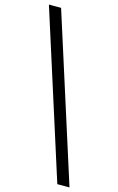

<svg xmlns="http://www.w3.org/2000/svg" viewBox="-166 -915 629 1020"><g transform="rotate(15 148.5 -405.0)"><path d="M37 -860 327 50H260L-30 -860Z"/></g></svg>

Font: Sinkin Sans 300 Light
Style: Regular
Weight: 300
Designer: Keith Bates
Foundry: K-Type
Version: Sinkin Sans (version 1.0)  by Keith Bates   •   © 2014   www